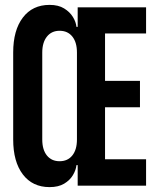

<svg xmlns="http://www.w3.org/2000/svg" viewBox="-20 -760 640 786"><path d="M183 6Q113 6 73.5 -46Q34 -98 34 -189V-545Q34 -636 73.5 -688Q113 -740 183 -740Q219 -740 242.5 -725.5Q266 -711 278.5 -690.5Q291 -670 293 -650H298V-730H578V-623H410V-429H553V-321H410V-108H578V0H298V-84H293Q291 -64 278.5 -43Q266 -22 242.5 -8Q219 6 183 6ZM224 -100Q257 -100 276 -123.5Q295 -147 295 -189V-545Q295 -587 276 -610.5Q257 -634 224 -634Q191 -634 172 -610Q153 -586 153 -545V-189Q153 -147 172 -123.5Q191 -100 224 -100Z"/></svg>

Font: JetBrains Mono NL
Style: Bold
Weight: 700
Monospace: yes
Designer: Philipp Nurullin, Konstantin Bulenkov
Foundry: JetBrains
Version: Version 2.305; ttfautohint (v1.8.4.7-5d5b)